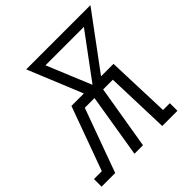

<svg xmlns="http://www.w3.org/2000/svg" viewBox="-233 -885 1036 1036"><g transform="rotate(-45 285.0 -367.5)"><path d="M-40 0V-58H20L153 -423H248L152 -657L120 -735H610L379 -423H474L487 -58H539V0H423L411 -365H337L276 0H211L271 -365H197L64 0ZM314 -423 502 -677H209Z"/></g></svg>

Font: Iosevka Slab Light Extended
Style: Italic
Weight: 300
Width: 7
Italic angle: -9°
Monospace: yes
Designer: Belleve Invis
Foundry: Belleve Invis
Version: Version 11.1.0; ttfautohint (v1.8.3)